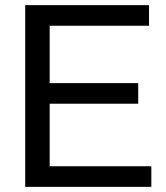

<svg xmlns="http://www.w3.org/2000/svg" viewBox="-20 -726 646 746"><path d="M173 -626H559V-706H78V0H568V-80H173V-323H517V-403H173Z"/></svg>

Font: Alpha Lyrae Medium
Style: Regular
Weight: 500
Designer: Nikolay Petroussenko, Plamen Motev
Foundry: Fontfabric LLC
Version: Version 1.000;hotconv 1.0.109;makeotfexe 2.5.65596